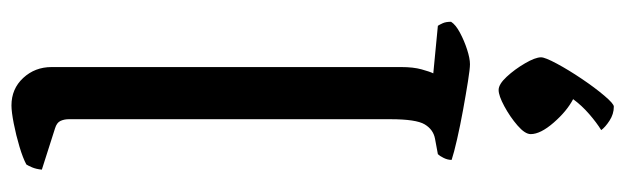

<svg xmlns="http://www.w3.org/2000/svg" viewBox="-398 -442 1091 335"><g transform="rotate(-90 147.5 -274.5)"><path d="M203 0Q195 0 173 -3.5Q151 -7 123.5 -12Q96 -17 72 -22.5Q48 -28 36 -32Q36 -39 39.5 -46Q43 -53 46 -56L73 -61Q89 -64 98 -79Q107 -94 107 -139V-700Q107 -708 104 -714.5Q101 -721 91 -724L19 -747Q20 -757 23 -764Q26 -771 28 -774Q39 -780 59 -786Q79 -792 99.5 -796Q120 -800 131 -800Q160 -800 179 -779.5Q198 -759 198 -730V-120Q198 -99 194 -84.5Q190 -70 187 -64L270 -56Q272 -53 274.5 -47.5Q277 -42 277 -33Q272 -25 258 -17.5Q244 -10 228.5 -5Q213 0 203 0ZM129 251Q116 251 104.5 243.5Q93 236 88 229Q101 221 116 208Q131 195 142 180Q121 169 101 146Q81 123 81 106Q81 96 96 83Q111 70 129.5 60Q148 50 158 50Q168 50 181 64Q194 78 204.5 96Q215 114 215 124Q215 131 204 151.5Q193 172 177.5 195Q162 218 148 234.5Q134 251 129 251Z"/></g></svg>

Font: Texturina
Style: Regular
Weight: 400
Designer: Guillermo Torres Carreño
Foundry: Omnibus-Type
Version: Version 1.002; ttfautohint (v1.8.3)